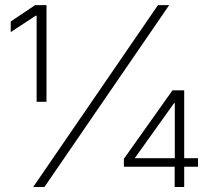

<svg xmlns="http://www.w3.org/2000/svg" viewBox="-20 -748 842 768"><path d="M112.8 0 611.8 -727.5H656.7L157.7 0ZM126.5 -340.8V-685.1H122.6L22.9 -619.6V-662.1L120.6 -727.5H166V-340.8ZM475.6 -81.1V-112.8L669.9 -386.7H695.3V-335.4H676.3L520 -116.7V-115.2H772V-81.1ZM678.7 0V-91.8L679.2 -105V-386.7H716.8V0Z"/></svg>

Font: Inter Tight ExtraLight
Style: Regular
Weight: 250
Designer: Rasmus Andersson
Foundry: rsms
Version: Version 3.004